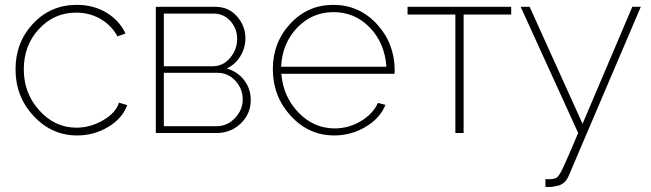

<svg xmlns="http://www.w3.org/2000/svg" viewBox="-20 -548 2684 791"><path d="M298 10Q193 10 118.5 -70Q44 -150 44 -262Q44 -374 116.5 -451Q189 -528 297 -528Q364 -528 417.5 -496.5Q471 -465 497 -410L464 -398Q439 -444 394 -470Q349 -496 294 -496Q203 -496 140.5 -428.5Q78 -361 78 -262Q78 -164 142 -93Q206 -22 295 -22Q353 -22 405.5 -53Q458 -84 470 -125L504 -115Q485 -61 426.5 -25.5Q368 10 298 10Z M622 0V-520H866Q922 -520 956.5 -480.5Q991 -441 991 -391Q991 -350 970 -316Q949 -282 914 -266Q959 -253 986 -217.5Q1013 -182 1013 -136Q1013 -79 972 -39.5Q931 0 872 0ZM655 -275H856Q899 -275 928 -309.5Q957 -344 957 -387Q957 -430 929.5 -461Q902 -492 860 -492H655ZM655 -28H872Q916 -28 948 -61.5Q980 -95 980 -138Q980 -182 950 -215Q920 -248 876 -248H655Z M1357 10Q1252 10 1178 -70.5Q1104 -151 1104 -263Q1104 -373 1176 -450.5Q1248 -528 1353 -528Q1459 -528 1532 -449.5Q1605 -371 1606 -260Q1606 -249 1605 -244H1139Q1147 -149 1210 -84Q1273 -19 1359 -19Q1416 -19 1466 -48.5Q1516 -78 1537 -124L1568 -116Q1546 -61 1486.5 -25.5Q1427 10 1357 10ZM1138 -273H1572Q1565 -371 1503.5 -434.5Q1442 -498 1354 -498Q1266 -498 1204.5 -434Q1143 -370 1138 -273Z M1856 0V-488H1659V-520H2086V-488H1890V0Z M2227 190Q2265 192 2274 183Q2283 178 2298.5 145.5Q2314 113 2362 0L2125 -520H2162L2380 -38L2585 -520H2620L2323 176Q2307 215 2268 219Q2250 224 2227 222Z"/></svg>

Font: Raleway-v4020 ExtraLight
Style: Regular
Weight: 275
Designer: Matt McInerney, Pablo Impallari, Rodrigo Fuenzalida
Foundry: Matt McInerney, Pablo Impallari, Rodrigo Fuenzalida
Version: Version 4.020;PS 004.020;hotconv 1.0.88;makeotf.lib2.5.64775